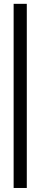

<svg xmlns="http://www.w3.org/2000/svg" viewBox="-20 -772 207 983"><path d="M49.8 -752.4H117.2V190.4H49.8Z"/></svg>

Font: SG Kara Bold
Style: Regular
Weight: 400
Designer: Damoon Khanjanzadeh
Version: Version 1.000